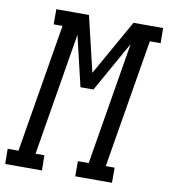

<svg xmlns="http://www.w3.org/2000/svg" viewBox="-129 -805 768 875"><g transform="rotate(10 254.5 -367.5)"><path d="M-46 0 -47 -70H3L102 -665H61V-735H212L273 -478L418 -735H555L556 -665H506L407 -70H448V0H278V-70H328L422 -637L291 -404H231L176 -637L82 -70H123L124 0Z"/></g></svg>

Font: Iosevka Curly Slab
Style: Italic
Weight: 400
Italic angle: -9°
Monospace: yes
Designer: Belleve Invis
Foundry: Belleve Invis
Version: Version 22.1.2; ttfautohint (v1.8.4)